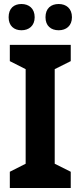

<svg xmlns="http://www.w3.org/2000/svg" viewBox="-20 -938 402 958"><path d="M23 -852C23 -809 50 -787 87 -787C124 -787 153 -809 153 -852C153 -896 124 -918 87 -918C50 -918 23 -897 23 -852ZM207 -852C207 -809 234 -787 273 -787C310 -787 339 -809 339 -852C339 -896 310 -918 273 -918C235 -918 207 -897 207 -852ZM333 0V-81L253 -121V-593L333 -633V-714H29V-633L108 -593V-121L29 -81V0Z"/></svg>

Font: Noto Sans Telugu SemiCondensed
Style: Bold
Weight: 700
Width: 4
Designer: Jelle Bosma - Monotype Design Team
Foundry: Monotype Imaging Inc.
Version: Version 2.005